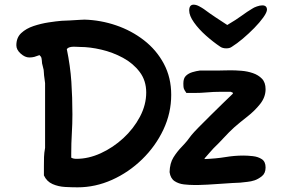

<svg xmlns="http://www.w3.org/2000/svg" viewBox="-20 -787 1207 822"><path d="M809 -767Q820 -767 833 -760Q846 -753 853 -748Q877 -730 903.5 -712.5Q930 -695 953 -680Q992 -703 1015 -720Q1038 -737 1060 -750Q1067 -755 1080 -759.5Q1093 -764 1103 -764Q1123 -764 1123 -745Q1122 -733 1107 -712Q1092 -691 1068.5 -667Q1045 -643 1019.5 -621.5Q994 -600 973 -587Q964 -580 949 -580Q933 -580 923 -587Q893 -607 862 -634.5Q831 -662 810.5 -691Q790 -720 790 -742Q790 -767 809 -767ZM312 15Q289 15 259.5 13.5Q230 12 205 1Q180 -10 168 -36V-76Q168 -98 168.5 -115Q169 -132 173 -154V-431Q173 -434 170.5 -450.5Q168 -467 168 -474Q168 -488 163.5 -502Q159 -516 159 -529Q159 -532 157.5 -538.5Q156 -545 149 -551Q136 -546 127 -543.5Q118 -541 105 -541Q87 -541 68.5 -557.5Q50 -574 50 -593Q50 -626 71 -645.5Q92 -665 123.5 -675.5Q155 -686 187.5 -691Q220 -696 244 -698Q257 -698 279 -699.5Q301 -701 320.5 -702Q340 -703 342 -703Q411 -701 477 -678.5Q543 -656 596.5 -614.5Q650 -573 681.5 -514Q713 -455 713 -381Q713 -303 679.5 -232Q646 -161 588.5 -105Q531 -49 459.5 -17Q388 15 312 15ZM307 -107Q359 -107 411.5 -131Q464 -155 508 -195.5Q552 -236 579 -287Q606 -338 606 -391Q606 -442 578 -479Q550 -516 506.5 -539.5Q463 -563 414 -574.5Q365 -586 322 -586Q317 -586 310.5 -586.5Q304 -587 296 -587Q287 -587 279 -585Q271 -583 266 -577Q281 -504 285.5 -437Q290 -370 290 -297Q290 -257 287.5 -215.5Q285 -174 285 -130V-112Q294 -107 307 -107ZM810 5Q791 5 768 2.5Q745 0 727.5 -11.5Q710 -23 706 -50Q707 -88 722.5 -113Q738 -138 759.5 -160Q781 -182 800 -209Q809 -220 831.5 -243Q854 -266 882 -293.5Q910 -321 935.5 -346Q961 -371 977 -386V-390L968 -394H924Q894 -394 867 -391.5Q840 -389 810 -389H778Q768 -403 766.5 -409.5Q765 -416 765 -430Q765 -452 776 -462.5Q787 -473 803.5 -478Q820 -483 836 -485H914Q924 -485 938 -485.5Q952 -486 968 -486Q988 -486 1013.5 -484Q1039 -482 1062.5 -474Q1086 -466 1101.5 -450Q1117 -434 1117 -405Q1117 -371 1093.5 -341.5Q1070 -312 1038.5 -287.5Q1007 -263 983 -242Q960 -221 938.5 -197.5Q917 -174 894 -152Q890 -148 877 -133Q864 -118 856 -109V-106Q906 -108 945 -114.5Q984 -121 1022 -121Q1040 -121 1062.5 -118.5Q1085 -116 1101 -105.5Q1117 -95 1117 -70Q1117 -45 1101 -32.5Q1085 -20 1070 -15Q1055 -10 1039.5 -8.5Q1024 -7 1008 -5Q999 -5 975.5 -3.5Q952 -2 923 0Q894 2 868.5 3.5Q843 5 830 5Z"/></svg>

Font: Fuzzy Bubbles
Style: Bold
Weight: 700
Designer: Robert E. Leuschke
Foundry: Robert E. Leuschke
Version: Version 1.010; ttfautohint (v1.8.3)